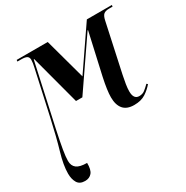

<svg xmlns="http://www.w3.org/2000/svg" viewBox="-175 -684 1039 1071"><g transform="rotate(-30 344.5 -148.0)"><path d="M70 240Q35 240 21 216Q7 192 7 157Q7 103 29.5 27Q52 -49 77 -162L140 -448Q147 -477 147 -496Q147 -512 136.5 -519Q126 -526 99 -526H75L76 -536H276L348 -273L528 -536H689L688 -526H666Q642 -526 630.5 -516.5Q619 -507 613 -478L546 -168Q540 -140 536 -114.5Q532 -89 532 -70Q532 -19 568 -19Q589 -19 603.5 -30Q618 -41 636 -59L643 -53Q622 -28 593 -9Q564 10 519 10Q472 10 449.5 -16.5Q427 -43 427 -92Q427 -135 444 -214L504 -481H501L289 -172H248L163 -491H160L73 -94Q57 -19 49.5 25.5Q42 70 42 95Q42 127 62.5 142.5Q83 158 129 158Q130 202 114 221Q98 240 70 240Z"/></g></svg>

Font: Noto Serif Display Condensed SemiBold
Style: Italic
Weight: 600
Width: 3
Italic angle: -12°
Designer: Monotype Design Team
Foundry: Monotype Imaging Inc.
Version: Version 2.009